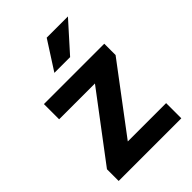

<svg xmlns="http://www.w3.org/2000/svg" viewBox="-219 -848 946 946"><g transform="rotate(-45 254.0 -375.0)"><path d="M473.5 -105.9V0H74.3V-105.9ZM464.9 -449.4 126.8 0H37V-81.6L373.9 -528.3H464.9ZM416.4 -528.3V-422.3H44.4V-528.3ZM189.6 -600.6 285.5 -750H433.4L299.3 -600.6Z"/></g></svg>

Font: Vazirmatn
Style: Regular
Weight: 400
Designer: Saber Rastikerdar
Foundry: Saber Rastikerdar
Version: Version 33.003;September 2, 2022;FontCreator 14.0.0.2862 64-